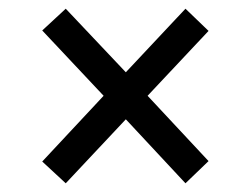

<svg xmlns="http://www.w3.org/2000/svg" viewBox="-20 -579 555 441"><path d="M131 -158 77 -208 218 -359 77 -509 131 -559 269 -413 406 -559 459 -508 319 -359 459 -209 406 -158 269 -305Z"/></svg>

Font: Noto Serif SemiCondensed ExtraBold
Style: Italic
Weight: 800
Width: 4
Italic angle: -12°
Designer: Monotype Design Team
Foundry: Monotype Imaging Inc.
Version: Version 2.014; ttfautohint (v1.8.4.7-5d5b)